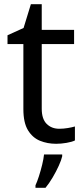

<svg xmlns="http://www.w3.org/2000/svg" viewBox="-20 -679 401 920"><path d="M264 -62Q284 -62 305 -65.5Q326 -69 339 -73V-6Q325 1 299 5.5Q273 10 249 10Q207 10 171.5 -4.5Q136 -19 114 -55Q92 -91 92 -156V-468H16V-510L93 -545L128 -659H180V-536H335V-468H180V-158Q180 -109 203.5 -85.5Q227 -62 264 -62ZM278 70Q274 88 261.5 115.5Q249 143 232.5 171Q216 199 198 221H150V209Q158 192 166.5 165.5Q175 139 182 110.5Q189 82 191 61H278Z"/></svg>

Font: Noto Sans Ol Chiki
Style: Regular
Weight: 400
Designer: Monotype Design Team, Lewis McGuffie
Foundry: Monotype Imaging Inc.
Version: Version 2.003